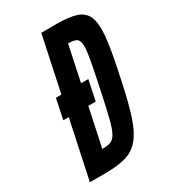

<svg xmlns="http://www.w3.org/2000/svg" viewBox="-181 -827 815 918"><g transform="rotate(-30 227.0 -367.5)"><path d="M40 0H125Q193.5 0 238.8 -13Q284 -26 314.2 -61.8Q344.5 -97.5 366.8 -164Q389 -230.5 411.5 -337.5L425 -401.5Q447.5 -507.5 453 -573.2Q458.5 -639 443.2 -674Q428 -709 388.5 -722Q349 -735 281 -735H196L131.5 -431H101L78 -320H108ZM171 -108 216 -320H257L280 -431H240L281.5 -627Q309 -627 323.5 -620.5Q338 -614 341.2 -592.2Q344.5 -570.5 337.2 -525Q330 -479.5 313.5 -401.5L300.5 -339.5Q283.5 -258.5 271.5 -211.8Q259.5 -165 247 -142.8Q234.5 -120.5 217 -114.2Q199.5 -108 171 -108Z"/></g></svg>

Font: League Gothic
Style: Italic
Weight: 400
Designer: The League of Moveable Type
Version: Version 1.600; ttfautohint (v1.8.3)